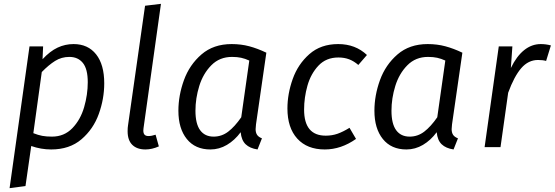

<svg xmlns="http://www.w3.org/2000/svg" viewBox="-20 -768 2895 1002"><path d="M134 -526H205L202 -459Q241 -501 280.5 -519.5Q320 -538 364 -538Q439 -538 481.5 -484.5Q524 -431 524 -333Q524 -252 495.5 -173Q467 -94 405 -41Q343 12 247 12Q194 12 143 -6L113 203L30 214ZM438 -339Q438 -408 412.5 -439.5Q387 -471 342 -471Q301 -471 267.5 -450Q234 -429 198 -392L154 -73Q179 -63 200.5 -59Q222 -55 251 -55Q315 -55 357.5 -99Q400 -143 419 -208.5Q438 -274 438 -339Z M729 -99 728 -87Q728 -72 734.5 -65Q741 -58 755 -58Q771 -58 792 -65L809 -4Q773 12 739 12Q695 12 670.5 -12Q646 -36 646 -83Q646 -102 648 -113L737 -738L820 -748Z M1370 -493 1316 -119Q1314 -99 1314 -94Q1314 -76 1321.5 -64.5Q1329 -53 1347 -46L1324 12Q1284 6 1262 -15Q1240 -36 1236 -78Q1205 -36 1164.5 -12Q1124 12 1078 12Q999 12 955 -42.5Q911 -97 911 -190Q911 -270 940 -350Q969 -430 1031.5 -484Q1094 -538 1189 -538Q1238 -538 1281 -526.5Q1324 -515 1370 -493ZM1000 -190Q1000 -122 1024.5 -88.5Q1049 -55 1095 -55Q1137 -55 1171 -81Q1205 -107 1239 -156L1281 -452Q1259 -462 1238.5 -466.5Q1218 -471 1191 -471Q1126 -471 1083 -427.5Q1040 -384 1020 -319.5Q1000 -255 1000 -190Z M1895 -481 1850 -429Q1827 -449 1802 -458.5Q1777 -468 1746 -468Q1682 -468 1642 -425.5Q1602 -383 1584.5 -321Q1567 -259 1567 -196Q1567 -60 1680 -60Q1713 -60 1741.5 -70Q1770 -80 1804 -101L1838 -43Q1760 12 1675 12Q1583 12 1531.5 -44.5Q1480 -101 1480 -202Q1480 -278 1507.5 -355.5Q1535 -433 1594.5 -485.5Q1654 -538 1745 -538Q1835 -538 1895 -481Z M2393 -493 2339 -119Q2337 -99 2337 -94Q2337 -76 2344.5 -64.5Q2352 -53 2370 -46L2347 12Q2307 6 2285 -15Q2263 -36 2259 -78Q2228 -36 2187.5 -12Q2147 12 2101 12Q2022 12 1978 -42.5Q1934 -97 1934 -190Q1934 -270 1963 -350Q1992 -430 2054.5 -484Q2117 -538 2212 -538Q2261 -538 2304 -526.5Q2347 -515 2393 -493ZM2023 -190Q2023 -122 2047.5 -88.5Q2072 -55 2118 -55Q2160 -55 2194 -81Q2228 -107 2262 -156L2304 -452Q2282 -462 2261.5 -466.5Q2241 -471 2214 -471Q2149 -471 2106 -427.5Q2063 -384 2043 -319.5Q2023 -255 2023 -190Z M2855 -531 2830 -450Q2813 -455 2788 -455Q2737 -455 2700 -412Q2663 -369 2632 -284L2592 0H2509L2583 -526H2654L2646 -413Q2676 -475 2715.5 -506.5Q2755 -538 2802 -538Q2829 -538 2855 -531Z"/></svg>

Font: Fira Sans Book
Style: Italic
Weight: 350
Italic angle: -8°
Designer: bBox Type GmbH & Carrois Corporate GbR & Edenspiekermann AG
Foundry: bBox Type GmbH & Carrois Corporate GbR & Edenspiekermann AG
Version: Version 4.301